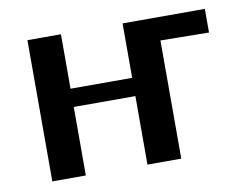

<svg xmlns="http://www.w3.org/2000/svg" viewBox="-59 -552 814 632"><g transform="rotate(-10 348.0 -236.0)"><path d="M68 0V-472H180V-290H386V-472H661V-393L499 -395V0H386V-229H180V0Z"/></g></svg>

Font: Coval
Style: Bold
Weight: 700
Foundry: Context Ltd
Version: Version 001.000